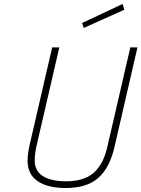

<svg xmlns="http://www.w3.org/2000/svg" viewBox="-20 -939 713 968"><path d="M119 -129Q119 -145 122 -167.5Q125 -190 129 -207L243 -700H279L165 -207Q155 -165 155 -130Q155 -77 196.5 -51Q238 -25 313 -25Q403 -25 452 -67.5Q501 -110 521 -198L637 -700H673L557 -197Q533 -93 475.5 -42Q418 9 311 9Q221 9 170 -25.5Q119 -60 119 -129ZM394 -823 598 -919 607 -890 402 -798Z"/></svg>

Font: Cairo ExtraLight
Style: Italic
Weight: 275
Italic angle: -13°
Designer: Mohamed Gaber, Accademia di Belle Arti di Urbino and others
Foundry: Kief Type Foundry, Accademia di Belle Arti di Urbino and others
Version: Version 3.011